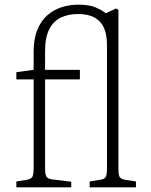

<svg xmlns="http://www.w3.org/2000/svg" viewBox="-20 -802 647 822"><path d="M50 0V-25L93 -32Q112 -35 118 -44Q124 -53 124 -83V-462H50V-493L124 -503V-580Q124 -635 139.5 -673.5Q155 -712 182 -736Q209 -760 243.5 -771Q278 -782 316 -782Q361 -782 388.5 -770.5Q416 -759 433 -745L477 -766L487 -759V-77Q487 -54 492 -45Q497 -36 512 -33L562 -25V0H364V-25L412 -33Q428 -35 433 -45Q438 -55 438 -81V-611Q438 -653 425.5 -682Q413 -711 385.5 -726.5Q358 -742 314 -742Q273 -742 241 -727Q209 -712 191 -677Q173 -642 173 -583V-503H322V-462H173V-79Q173 -54 179.5 -45Q186 -36 203 -34L285 -24V0Z"/></svg>

Font: Literata ExtraLight
Style: Regular
Weight: 250
Designer: Latin by Veronika Burian and Jose Scaglione. Greek by Irene Vlachou. Cyrillic by Vera Evstafieva.
Foundry: TypeTogether
Version: Version 3.103;gftools[0.9.29]